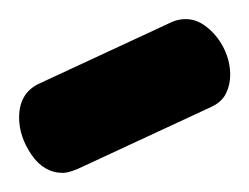

<svg xmlns="http://www.w3.org/2000/svg" viewBox="-20 -740 261 201"><path d="M61 -563Q51 -559 46 -559Q26 -559 13 -578Q0 -597 0 -617Q0 -642 20 -652L160 -717Q167 -720 174 -720Q184 -720 192.5 -714.5Q201 -709 207.5 -700.5Q214 -692 217.5 -682Q221 -672 221 -662Q221 -651 216.5 -642Q212 -633 201 -628Z"/></svg>

Font: AkaAcidDosis
Style: ExtraBold
Weight: 800
Designer: Edgar Tolentino, Pablo Impallari, Igino Marini, Aka-Acid
Foundry: Edgar Tolentino, Pablo Impallari, Igino Marini, Aka-Acid
Version: Version 1.007